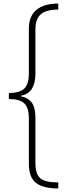

<svg xmlns="http://www.w3.org/2000/svg" viewBox="-20 -820 388 1084"><path d="M309 244Q223 244 183 212.5Q143 181 143 106V-151Q143 -212 117 -236.5Q91 -261 30 -261V-295Q91 -295 117 -320Q143 -345 143 -407V-660Q143 -728 185.5 -764Q228 -800 309 -800V-766Q241 -766 210.5 -739.5Q180 -713 180 -655V-404Q180 -353 161 -320.5Q142 -288 97 -279V-277Q142 -267 161 -238.5Q180 -210 180 -155V101Q180 163 207.5 186.5Q235 210 309 210Z"/></svg>

Font: Noto Sans Tamil ExtraCondensed ExtraLight
Style: Regular
Weight: 200
Width: 2
Designer: Jelle Bosma - Monotype Design Team
Foundry: Monotype Imaging Inc.
Version: Version 2.004; ttfautohint (v1.8.4.7-5d5b)